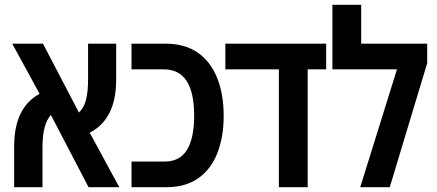

<svg xmlns="http://www.w3.org/2000/svg" viewBox="-20 -780 1822 800"><path d="M39 0V-170Q39 -332 145 -389L31 -598H159L309 -311Q330 -331 338.5 -364.5Q347 -398 347 -449V-598H464V-447Q464 -284 354 -227L477 0H349L192 -301Q157 -262 157 -168V0Z M528 0V-107H667Q729 -107 759 -155.5Q789 -204 789 -298Q789 -491 663 -491H528V-598H670Q750 -598 803.5 -561Q857 -524 884.5 -456Q912 -388 912 -297Q912 -210 886 -143Q860 -76 807 -38Q754 0 673 0Z M1142 0V-491H919V-598H1339V-491H1262V0Z M1485 -598H1760V-517L1604 0H1481L1634 -491H1365V-760H1485Z"/></svg>

Font: Noto Sans Hebrew Condensed SemiBold
Style: Regular
Weight: 600
Width: 3
Designer: Monotype Design Team
Foundry: Monotype Imaging Inc.
Version: Version 2.004; ttfautohint (v1.8.4.7-5d5b)